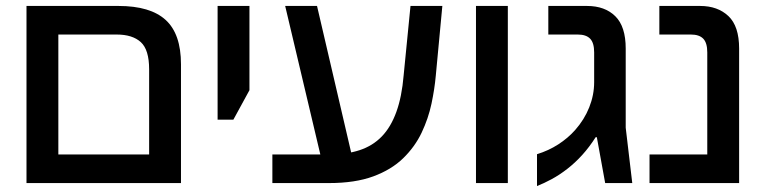

<svg xmlns="http://www.w3.org/2000/svg" viewBox="-20 -615 2582 645"><path d="M69 0V-595H378Q485 -595 536.5 -548Q588 -501 588 -399V0ZM176 -96H481V-382Q481 -448 453 -473.5Q425 -499 372 -499H176Z M711 -213V-595H818V-312L764 -213Z M895 0V-96H1085Q1144 -96 1188 -110.5Q1232 -125 1262.5 -156.5Q1293 -188 1311.5 -239Q1330 -290 1336 -362L1359 -595H1466L1444 -361Q1440 -316 1429.5 -266.5Q1419 -217 1396.5 -169.5Q1374 -122 1334.5 -83.5Q1295 -45 1234 -22.5Q1173 0 1085 0ZM1063 -67 938 -595H1045L1168 -67Z M1579 0V-595H1686V0Z M1784 10V-97Q1823 -109 1855.5 -130Q1888 -151 1912 -178Q1943 -213 1959.5 -254.5Q1976 -296 1976 -339V-439Q1976 -471 1962.5 -485Q1949 -499 1921 -499H1822V-595H1952Q2012 -595 2047 -560.5Q2082 -526 2082 -452V-186L2104 0H2013L1985 -154H1981Q1960 -121 1936 -94.5Q1912 -68 1885.5 -47.5Q1859 -27 1833 -13Q1807 1 1784 10Z M2162 0V-96H2356V-439Q2356 -471 2342.5 -485Q2329 -499 2301 -499H2195V-595H2332Q2391 -595 2427 -561Q2463 -527 2463 -452V0Z"/></svg>

Font: Noto Sans Hebrew Medium
Style: Regular
Weight: 500
Designer: Monotype Design Team
Foundry: Monotype Imaging Inc.
Version: Version 2.003